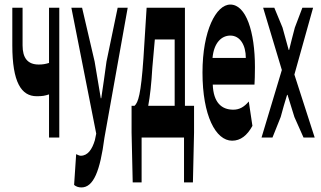

<svg xmlns="http://www.w3.org/2000/svg" viewBox="-20 -603 1408 842"><path d="M195 -189V0H240V-569H195V-327C179 -322 167 -320 150 -320C101 -320 79 -349 79 -404V-569H34V-404C34 -243 73 -181 141 -181C166 -181 176 -183 195 -189Z M337 219C390 219 419 147 438 1L540 -569H496L447 -333C440 -279 432 -226 424 -172H422C413 -228 404 -281 395 -333L340 -569H293L402 -17L396 12C384 52 365 80 334 80C327 80 319 75 314 73L305 208C313 215 324 219 337 219Z M601 197V0H787V197H826L831 -22V-139H791V-569H623L609 -347C598 -188 586 -154 570 -139H557V-22L562 197ZM630 -139C638 -181 644 -236 648 -306L659 -430H746V-139Z M998 14C1035 14 1064 -9 1087 -51L1071 -158C1051 -134 1030 -122 1003 -122C951 -122 916 -154 913 -232H1096C1097 -246 1098 -277 1098 -309C1098 -464 1059 -583 990 -583C928 -583 868 -469 868 -285C868 -96 926 14 998 14ZM912 -349C918 -416 952 -447 990 -447C1033 -447 1058 -405 1058 -349Z M1216 -296 1127 0H1175L1211 -90C1220 -123 1229 -156 1239 -187H1241C1251 -156 1261 -122 1271 -90L1311 0H1360L1271 -276L1353 -569H1306L1273 -482C1264 -449 1256 -416 1248 -384H1246L1219 -482L1183 -569H1134Z"/></svg>

Font: 寒蝉无机体 CompactMedium
Style: Regular
Weight: 500
Width: 3
Designer: ChillTanhei {Warren2060}; 
Source Han Sans {Ryoko NISHIZUKA 西塚涼子 (kana, bopomofo & ideographs); Paul D. Hunt (Latin, Gre
Foundry: ChillType&Adobe
Version: Version 1.000;Glyphs 3.1.1 (3135)